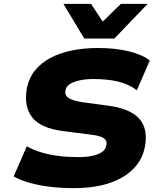

<svg xmlns="http://www.w3.org/2000/svg" viewBox="-20 -965 825 996"><path d="M363 11Q299 11 240 4Q181 -3 132.5 -17Q84 -31 51 -50L119 -206Q153 -187 194.5 -174.5Q236 -162 283.5 -156Q331 -150 383 -150Q429 -150 460.5 -157Q492 -164 510 -177Q528 -190 531 -209Q536 -229 527 -240Q518 -251 498 -257.5Q478 -264 447 -267L307 -285Q189 -300 145.5 -358Q102 -416 120 -511Q131 -563 163 -601.5Q195 -640 243.5 -665.5Q292 -691 354.5 -703.5Q417 -716 489 -716Q579 -716 649.5 -698.5Q720 -681 757 -651L690 -497Q649 -528 594 -541.5Q539 -555 464 -555Q424 -555 392.5 -548Q361 -541 342 -528.5Q323 -516 320 -497Q314 -472 334.5 -457.5Q355 -443 407 -435L540 -417Q655 -402 702.5 -349Q750 -296 731 -200Q720 -148 689.5 -109Q659 -70 611 -43Q563 -16 501 -2.5Q439 11 363 11ZM417 -765 309 -945H452L513 -853L607 -945H746L573 -765Z"/></svg>

Font: Nunito Sans 7pt SemiExpanded Black
Style: Italic
Weight: 900
Width: 6
Italic angle: -9°
Designer: Vernon Adams
Foundry: Vernon Adams
Version: Version 3.101;gftools[0.9.27]